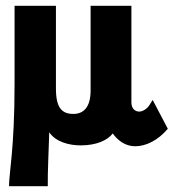

<svg xmlns="http://www.w3.org/2000/svg" viewBox="-20 -491 603 659"><path d="M11 148H144C143 108 148 4 149 -37C171 -4 217 8 257 8C310 8 349 -9 367 -33C384 -9 410 11 444 11C481 11 522 -9 556 -49L504 -148L494 -132C486 -118 470 -108 458 -108C443 -108 431 -119 431 -140V-471H291V-180C291 -126 269 -100 232 -100C193 -100 172 -120 172 -187V-471H30V-205C30 21 11 101 11 148Z"/></svg>

Font: Inconsolata SemiExpanded Black
Style: Regular
Weight: 900
Width: 6
Monospace: yes
Designer: Raph Levien, Cyreal, Brenton Simpson
Foundry: Raph Levien, Cyreal, Google
Version: Version 3.100